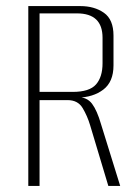

<svg xmlns="http://www.w3.org/2000/svg" viewBox="-20 -611 451 631"><path d="M73 0V-591H244Q290 -591 321.5 -569Q353 -547 353 -494V-396Q353 -342 319.5 -316.5Q286 -291 234 -290V-292Q266 -292 282.5 -270Q299 -248 312 -203L375 0H336L276 -200Q267 -230 251.5 -256Q236 -282 202 -282H110V0ZM110 -309H219Q274 -309 295.5 -333.5Q317 -358 317 -403V-487Q317 -527 296 -547Q275 -567 233 -567H110Z"/></svg>

Font: Alumni Sans ExtraLight
Style: Regular
Weight: 250
Version: Version 1.018